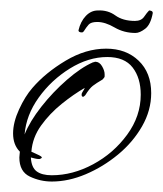

<svg xmlns="http://www.w3.org/2000/svg" viewBox="-20 -355 312 367"><path d="M79 -8Q57 -8 37 -17.5Q17 -27 17 -54Q17 -57 17.5 -60Q18 -63 18 -65Q5 -78 5 -100Q5 -121 16.5 -146Q28 -171 42 -187Q67 -216 105.5 -239Q144 -262 183 -262Q221 -262 245 -239Q269 -216 269 -177Q269 -144 251.5 -113.5Q234 -83 205.5 -59.5Q177 -36 144 -22Q111 -8 79 -8ZM79 -20Q119 -20 158 -41Q197 -62 223 -97.5Q249 -133 249 -174Q249 -206 233.5 -226Q218 -246 185 -246Q149 -246 113.5 -224Q78 -202 54 -168.5Q30 -135 27 -98Q37 -123 59 -151Q81 -179 108 -202.5Q135 -226 158 -236Q160 -236 160.5 -236.5Q161 -237 162 -237Q170 -237 175 -228.5Q180 -220 180 -213V-209Q180 -207 176 -203Q164 -196 157.5 -191Q151 -186 143 -173Q140 -170 139 -170Q136 -170 136 -174Q136 -177 138.5 -180.5Q141 -184 142 -187Q121 -175 98 -156.5Q75 -138 58.5 -115Q42 -92 40 -65Q42 -64 51 -60Q60 -56 60 -54Q60 -53 58 -52Q56 -51 55 -51Q51 -51 47 -52Q43 -53 39 -54Q40 -35 50 -27.5Q60 -20 79 -20ZM239 -292Q217 -292 199 -302.5Q181 -313 166 -313Q154 -313 149.5 -308Q145 -303 140 -295Q138 -293 137 -293Q130 -293 130 -297Q134 -314 144 -324.5Q154 -335 167 -335Q186 -336 200.5 -325.5Q215 -315 238 -315Q250 -315 255.5 -323Q261 -331 265 -335Q267 -335 269.5 -334Q272 -333 272 -330Q268 -308 257.5 -300Q247 -292 239 -292Z"/></svg>

Font: Sassy Frass
Style: Regular
Weight: 400
Designer: Robert E. Leuschke
Foundry: Robert E. Leuschke
Version: Version 1.010; ttfautohint (v1.8.3)